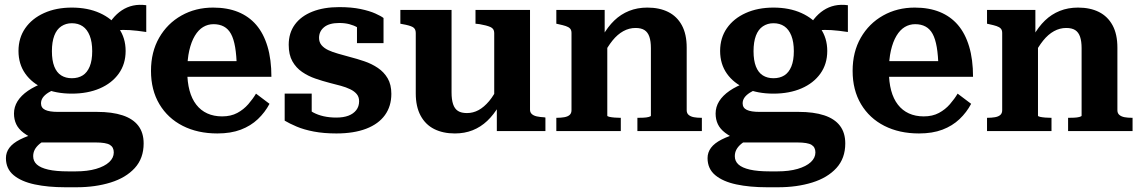

<svg xmlns="http://www.w3.org/2000/svg" viewBox="-20 -553 4817 810"><path d="M597 -418Q558 -424 527.5 -426Q497 -428 475 -425Q453 -422 438 -411L421 -420Q436 -450 454 -472.5Q472 -495 494 -509.5Q516 -524 541.5 -529.5Q567 -535 597 -531ZM283 -158Q216 -158 165.5 -180Q115 -202 86.5 -242.5Q58 -283 58 -338Q58 -393 86.5 -434Q115 -475 166 -498Q217 -521 283 -521Q350 -521 401 -498Q452 -475 481 -434Q510 -393 510 -338Q510 -283 481 -242.5Q452 -202 401 -180Q350 -158 283 -158ZM283 -223Q310 -223 329 -235Q348 -247 358.5 -272.5Q369 -298 369 -337Q369 -376 358.5 -402.5Q348 -429 329 -442Q310 -455 283 -455Q258 -455 238.5 -442Q219 -429 209 -402.5Q199 -376 199 -337Q199 -298 209 -272.5Q219 -247 238 -235Q257 -223 283 -223ZM255 237Q183 237 126.5 225Q70 213 37.5 186Q5 159 5 114Q5 90 19.5 70.5Q34 51 64.5 35.5Q95 20 144 6L182 34Q160 43 146.5 54.5Q133 66 126.5 78.5Q120 91 120 106Q120 127 135.5 141Q151 155 183.5 162.5Q216 170 268 170H299Q349 170 385 159.5Q421 149 440.5 131Q460 113 460 90Q460 68 443.5 58Q427 48 383 48H137L133 38Q100 23 79 7Q58 -9 48.5 -29Q39 -49 39 -74Q39 -102 54 -126Q69 -150 98 -170Q127 -190 171 -206L220 -180Q199 -172 183.5 -162Q168 -152 160.5 -141Q153 -130 153 -117Q153 -98 170.5 -89.5Q188 -81 224 -81H389Q453 -81 497 -66.5Q541 -52 563.5 -22.5Q586 7 586 52Q586 115 548.5 156Q511 197 446.5 217Q382 237 303 237Z M770 -253Q770 -207 779.5 -171.5Q789 -136 808 -111.5Q827 -87 854.5 -74.5Q882 -62 917 -62Q954 -62 981 -76.5Q1008 -91 1027.5 -113.5Q1047 -136 1060 -158L1117 -115Q1098 -79 1068 -50.5Q1038 -22 996 -6Q954 10 897 10Q814 10 751 -22Q688 -54 652.5 -113.5Q617 -173 617 -254Q617 -334 651.5 -394Q686 -454 745.5 -487.5Q805 -521 879 -521Q939 -521 984.5 -502.5Q1030 -484 1061 -448Q1092 -412 1108.5 -357Q1125 -302 1125 -229H749V-295H1004L979 -268Q978 -319 972 -354Q966 -389 954.5 -410Q943 -431 924.5 -441Q906 -451 881 -451Q857 -451 837 -439Q817 -427 802 -402Q787 -377 778.5 -340Q770 -303 770 -253Z M1495 -126Q1495 -144 1485 -156Q1475 -168 1457.5 -176.5Q1440 -185 1418 -191Q1396 -197 1372 -203Q1341 -211 1310.5 -221.5Q1280 -232 1254.5 -249.5Q1229 -267 1213.5 -294.5Q1198 -322 1198 -364Q1198 -414 1224 -449.5Q1250 -485 1298 -504Q1346 -523 1411 -523Q1463 -523 1501 -515Q1539 -507 1563.5 -496Q1588 -485 1598 -477V-371H1486V-461Q1500 -462 1508 -457.5Q1516 -453 1518.5 -446Q1521 -439 1519.5 -430.5Q1518 -422 1515 -414Q1504 -428 1488.5 -437Q1473 -446 1454 -451Q1435 -456 1411 -456Q1369 -456 1347.5 -438.5Q1326 -421 1326 -393Q1326 -375 1336.5 -362.5Q1347 -350 1365 -341.5Q1383 -333 1406.5 -326.5Q1430 -320 1455 -313Q1486 -305 1517 -294.5Q1548 -284 1574 -266.5Q1600 -249 1615.5 -222.5Q1631 -196 1631 -157Q1631 -105 1604 -67.5Q1577 -30 1525 -10Q1473 10 1399 10Q1346 10 1304 2Q1262 -6 1231.5 -19Q1201 -32 1181 -44V-158H1295V-38Q1278 -47 1269 -57Q1260 -67 1257.5 -76.5Q1255 -86 1257.5 -94Q1260 -102 1267 -106Q1282 -89 1301.5 -78.5Q1321 -68 1345.5 -62.5Q1370 -57 1399 -57Q1429 -57 1450 -65Q1471 -73 1483 -88.5Q1495 -104 1495 -126Z M1885 -511V-163Q1885 -133 1891.5 -113.5Q1898 -94 1912 -85Q1926 -76 1950 -76Q1976 -76 1999 -88.5Q2022 -101 2043.5 -126.5Q2065 -152 2084 -193L2086 -108Q2063 -69 2035.5 -43Q2008 -17 1974 -3.5Q1940 10 1899 10Q1849 10 1812 -8.5Q1775 -27 1754.5 -65Q1734 -103 1734 -159V-414Q1734 -432 1721 -439Q1708 -446 1679 -451L1669 -453V-511ZM2216 -511V-90Q2216 -79 2223.5 -72Q2231 -65 2244.5 -62Q2258 -59 2277 -58L2281 -57V0H2076V-111L2065 -113V-414Q2065 -432 2049 -439Q2033 -446 2004 -451L1986 -453V-511Z M2327 0V-56H2328Q2346 -56 2360.5 -58.5Q2375 -61 2383 -68Q2391 -75 2391 -88V-414Q2391 -426 2385 -432.5Q2379 -439 2367 -443Q2355 -447 2336 -451L2327 -453V-511H2531V-402L2542 -398V-65Q2542 -62 2551 -60Q2560 -58 2573 -57Q2586 -56 2596 -56H2599V0ZM2941 0H2669V-56H2671Q2681 -56 2694 -56.5Q2707 -57 2716.5 -59.5Q2726 -62 2726 -65V-350Q2726 -379 2719.5 -398Q2713 -417 2699 -426Q2685 -435 2661 -435Q2634 -435 2609.5 -421.5Q2585 -408 2564 -382Q2543 -356 2523 -317L2522 -401Q2544 -440 2571.5 -466.5Q2599 -493 2634 -507Q2669 -521 2711 -521Q2762 -521 2799 -502.5Q2836 -484 2856.5 -446.5Q2877 -409 2877 -352V-88Q2877 -75 2885.5 -68Q2894 -61 2907.5 -58.5Q2921 -56 2939 -56H2941Z M3557 -418Q3518 -424 3487.5 -426Q3457 -428 3435 -425Q3413 -422 3398 -411L3381 -420Q3396 -450 3414 -472.5Q3432 -495 3454 -509.5Q3476 -524 3501.5 -529.5Q3527 -535 3557 -531ZM3243 -158Q3176 -158 3125.5 -180Q3075 -202 3046.5 -242.5Q3018 -283 3018 -338Q3018 -393 3046.5 -434Q3075 -475 3126 -498Q3177 -521 3243 -521Q3310 -521 3361 -498Q3412 -475 3441 -434Q3470 -393 3470 -338Q3470 -283 3441 -242.5Q3412 -202 3361 -180Q3310 -158 3243 -158ZM3243 -223Q3270 -223 3289 -235Q3308 -247 3318.5 -272.5Q3329 -298 3329 -337Q3329 -376 3318.5 -402.5Q3308 -429 3289 -442Q3270 -455 3243 -455Q3218 -455 3198.5 -442Q3179 -429 3169 -402.5Q3159 -376 3159 -337Q3159 -298 3169 -272.5Q3179 -247 3198 -235Q3217 -223 3243 -223ZM3215 237Q3143 237 3086.5 225Q3030 213 2997.5 186Q2965 159 2965 114Q2965 90 2979.5 70.5Q2994 51 3024.5 35.5Q3055 20 3104 6L3142 34Q3120 43 3106.5 54.5Q3093 66 3086.5 78.5Q3080 91 3080 106Q3080 127 3095.5 141Q3111 155 3143.5 162.5Q3176 170 3228 170H3259Q3309 170 3345 159.5Q3381 149 3400.5 131Q3420 113 3420 90Q3420 68 3403.5 58Q3387 48 3343 48H3097L3093 38Q3060 23 3039 7Q3018 -9 3008.5 -29Q2999 -49 2999 -74Q2999 -102 3014 -126Q3029 -150 3058 -170Q3087 -190 3131 -206L3180 -180Q3159 -172 3143.5 -162Q3128 -152 3120.5 -141Q3113 -130 3113 -117Q3113 -98 3130.5 -89.5Q3148 -81 3184 -81H3349Q3413 -81 3457 -66.5Q3501 -52 3523.5 -22.5Q3546 7 3546 52Q3546 115 3508.5 156Q3471 197 3406.5 217Q3342 237 3263 237Z M3730 -253Q3730 -207 3739.5 -171.5Q3749 -136 3768 -111.5Q3787 -87 3814.5 -74.5Q3842 -62 3877 -62Q3914 -62 3941 -76.5Q3968 -91 3987.5 -113.5Q4007 -136 4020 -158L4077 -115Q4058 -79 4028 -50.5Q3998 -22 3956 -6Q3914 10 3857 10Q3774 10 3711 -22Q3648 -54 3612.5 -113.5Q3577 -173 3577 -254Q3577 -334 3611.5 -394Q3646 -454 3705.5 -487.5Q3765 -521 3839 -521Q3899 -521 3944.5 -502.5Q3990 -484 4021 -448Q4052 -412 4068.5 -357Q4085 -302 4085 -229H3709V-295H3964L3939 -268Q3938 -319 3932 -354Q3926 -389 3914.5 -410Q3903 -431 3884.5 -441Q3866 -451 3841 -451Q3817 -451 3797 -439Q3777 -427 3762 -402Q3747 -377 3738.5 -340Q3730 -303 3730 -253Z M4144 0V-56H4145Q4163 -56 4177.5 -58.5Q4192 -61 4200 -68Q4208 -75 4208 -88V-414Q4208 -426 4202 -432.5Q4196 -439 4184 -443Q4172 -447 4153 -451L4144 -453V-511H4348V-402L4359 -398V-65Q4359 -62 4368 -60Q4377 -58 4390 -57Q4403 -56 4413 -56H4416V0ZM4758 0H4486V-56H4488Q4498 -56 4511 -56.5Q4524 -57 4533.5 -59.5Q4543 -62 4543 -65V-350Q4543 -379 4536.5 -398Q4530 -417 4516 -426Q4502 -435 4478 -435Q4451 -435 4426.5 -421.5Q4402 -408 4381 -382Q4360 -356 4340 -317L4339 -401Q4361 -440 4388.5 -466.5Q4416 -493 4451 -507Q4486 -521 4528 -521Q4579 -521 4616 -502.5Q4653 -484 4673.5 -446.5Q4694 -409 4694 -352V-88Q4694 -75 4702.5 -68Q4711 -61 4724.5 -58.5Q4738 -56 4756 -56H4758Z"/></svg>

Font: Roboto Serif 28pt SemiBold
Style: Regular
Weight: 600
Designer: Greg Gazdowicz
Foundry: Commercial Type
Version: Version 1.008